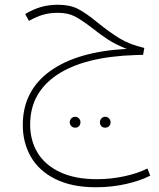

<svg xmlns="http://www.w3.org/2000/svg" viewBox="-20 -444 670 809"><path d="M613 296Q573 317 512 331Q451 345 384 345Q283 345 213.5 310.5Q144 276 110 216.5Q76 157 76 83Q76 -61 190.5 -144Q305 -227 514 -238Q468 -256 435 -277.5Q402 -299 367 -327Q324 -360 295 -375Q266 -390 224 -390Q189 -390 161.5 -382Q134 -374 102 -356L86 -385Q122 -406 154.5 -415Q187 -424 225 -424Q275 -424 309.5 -406Q344 -388 391 -349Q442 -308 483.5 -282.5Q525 -257 588 -242L583 -213L550 -212Q335 -205 221 -129Q107 -53 107 81Q107 147 138 199Q169 251 232.5 281Q296 311 388 311Q448 311 505 298.5Q562 286 601 266ZM274 71Q274 62 280.5 55Q287 48 297 48Q306 48 312.5 55Q319 62 319 71Q319 81 313 87.5Q307 94 297 94Q287 94 280.5 87.5Q274 81 274 71ZM401 71Q401 62 407.5 55Q414 48 423 48Q433 48 439.5 55Q446 62 446 71Q446 81 439.5 87.5Q433 94 423 94Q413 94 407 87.5Q401 81 401 71Z"/></svg>

Font: FiraGO UltraLight
Style: Regular
Weight: 200
Designer: bBox Type
Foundry: bBox Type GmbH
Version: Version 1.001